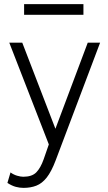

<svg xmlns="http://www.w3.org/2000/svg" viewBox="-20 -687 522 932"><path d="M94 225Q75.5 225 56.8 220Q38 215 16 201L31 150Q46 161 63.2 166Q80.5 171 93 171Q135 171 156 149.8Q177 128.5 192 86L217 14L25 -480H88L249 -62L406 -480H466L250 92Q229.5 146 206.8 174.8Q184 203.5 156.5 214.2Q129 225 94 225ZM97 -615V-667H385V-615Z"/></svg>

Font: Geologica Roman Thin
Style: Regular
Weight: 250
Designer: Sindre Bremnes, Frode Helland
Foundry: Monokrom Skriftforlag AS
Version: Version 1.010;gftools[0.9.28]